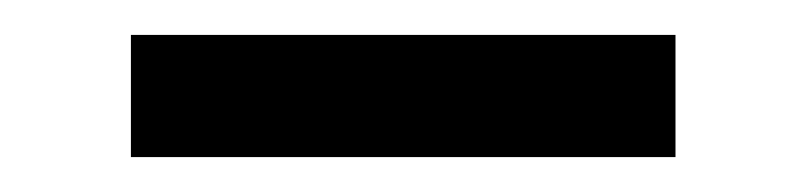

<svg xmlns="http://www.w3.org/2000/svg" viewBox="-20 -356 462 110"><path d="M55 -336H367V-266H55Z"/></svg>

Font: Orienta
Style: Regular
Weight: 400
Designer: Eduardo Rodriguez Tunni
Foundry: Eduardo Rodriguez Tunni
Version: Version 1.001